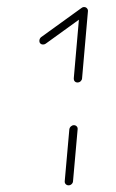

<svg xmlns="http://www.w3.org/2000/svg" viewBox="-20 -539 336 558"><path d="M179.3 -0.4Q174.4 -0.4 171.1 -3.7Q167.8 -7 168.1 -12.2L181.5 -163Q182.2 -168.1 186.1 -171.7Q190 -175.2 194.8 -175.2Q199.6 -175.2 203 -171.7Q206.3 -168.1 205.6 -163L192.2 -12.2Q191.9 -7.4 188.1 -3.9Q184.4 -0.4 179.3 -0.4ZM224.4 -518.5Q229.3 -518.5 232.4 -515.2Q235.6 -511.9 235.6 -507Q235.6 -500.7 230 -496.7L112.6 -411.9Q109.3 -409.6 104.8 -409.6Q100.4 -409.6 97.4 -412.4Q94.4 -415.2 94.4 -419.6Q94.4 -427 99.6 -431.1L217 -515.9Q221.1 -518.5 224.4 -518.5ZM205.2 -299.3Q200 -299.3 197 -302.8Q194.1 -306.3 194.4 -311.1L211.5 -506.7Q211.9 -511.5 215.7 -515Q219.6 -518.5 224.4 -518.5Q229.3 -518.5 232.6 -515Q235.9 -511.5 235.6 -506.7L218.5 -311.1Q218.1 -306.3 214.3 -302.8Q210.4 -299.3 205.2 -299.3Z"/></svg>

Font: 26F Galaxy Sans Thin
Style: Italic
Weight: 100
Italic angle: -4.99998°
Designer: C₂₉H₂₅N₃O₅
Version: Version 1.200